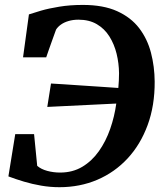

<svg xmlns="http://www.w3.org/2000/svg" viewBox="-20 -772 692 800"><path d="M227.5 8Q189 8 151.5 1.5Q114 -5 79.8 -15.2Q45.5 -25.5 15 -37L43.5 -213H122L135 -81Q151 -67 176.8 -60Q202.5 -53 230.5 -53Q282.5 -53 322.8 -77Q363 -101 392 -142Q421 -183 439 -234.5Q457 -286 464.5 -340.5L177 -326.5L192.5 -424Q213.5 -423 245.8 -420.8Q278 -418.5 316.5 -416Q355 -413.5 395.2 -410.8Q435.5 -408 473 -405.5Q474.5 -420 475.2 -436Q476 -452 476 -467Q475.5 -508.5 465.8 -548.2Q456 -588 435.8 -620.2Q415.5 -652.5 383.5 -671.2Q351.5 -690 307 -690Q284.5 -690 265.8 -684.5Q247 -679 233.8 -669.5Q220.5 -660 213.5 -648.5Q208.5 -634.5 203.2 -620Q198 -605.5 192.8 -591Q187.5 -576.5 182.5 -562Q177.5 -547.5 172.5 -533H76L100.5 -712Q118 -718 150.5 -727.5Q183 -737 227.5 -744.2Q272 -751.5 325.5 -751.5Q410.5 -751.5 468 -725.5Q525.5 -699.5 559.8 -654.8Q594 -610 609 -552.5Q624 -495 624.5 -432Q625 -332 595.2 -251Q565.5 -170 511.8 -112Q458 -54 385.5 -23Q313 8 227.5 8Z"/></svg>

Font: Merriweather 20pt
Style: Bold Italic
Weight: 700
Italic angle: -7.8°
Version: Version 2.101